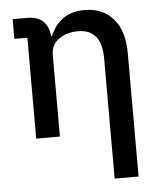

<svg xmlns="http://www.w3.org/2000/svg" viewBox="-52 -577 690 823"><g transform="rotate(-5 292.5 -165.5)"><path d="M408 200V-317Q408 -443 306 -443Q258 -443 224 -419Q190 -395 190 -352V0H88V-434H32V-519H95Q177 -519 189 -440L190 -432H194Q235 -531 341 -531Q421 -531 466 -478.5Q511 -426 511 -330V200Z"/></g></svg>

Font: Anuphan Medium
Style: Regular
Weight: 500
Designer: Mike Abbink, Paul van der Laan, Pieter van Rosmalen, Mint Tantisuwanna
Foundry: Bold Monday; Cadson Demak
Version: Version 3.002;hotconv 1.0.109;makeotfexe 2.5.65596